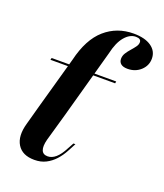

<svg xmlns="http://www.w3.org/2000/svg" viewBox="-122 -713 689 807"><g transform="rotate(20 222.5 -310.0)"><path d="M68.5 -208.1 133.1 -438.7Q156.5 -537.1 210.1 -583.9Q263.7 -630.6 337.9 -630.6Q387.9 -630.6 416.5 -610.9Q445.2 -591.1 445.2 -557.3Q445.2 -525.8 421.4 -504Q397.6 -482.3 362.9 -482.3Q343.5 -482.3 333.5 -490.3Q323.4 -498.4 323.4 -512.9Q323.4 -526.6 331 -538.7Q338.7 -550.8 348.8 -562.1Q358.9 -573.4 366.5 -583.9Q374.2 -594.4 374.2 -604.8Q374.2 -621 350.8 -621Q324.2 -621 301.6 -594.4Q279 -567.7 267.7 -516.9L182.3 -208.1ZM46 -407.3 48.4 -416.1H337.1L335.5 -407.3ZM125.8 11.3Q71.8 11.3 49.6 -24.6Q27.4 -60.5 44.4 -120.2L68.5 -208.1H182.3L147.6 -86.3Q139.5 -54.8 146 -38.3Q152.4 -21.8 173.4 -21.8Q191.9 -21.8 209.3 -36.7Q226.6 -51.6 242.7 -83.1L257.3 -109.7H266.1L246.8 -73.4Q233.9 -49.2 216.5 -30.2Q199.2 -11.3 177 0Q154.8 11.3 125.8 11.3Z"/></g></svg>

Font: Playfair 144pt
Style: Bold Italic
Weight: 700
Italic angle: -15.6°
Designer: Claus Eggers Sørensen
Foundry: Claus Eggers Sørensen
Version: Version 2.203